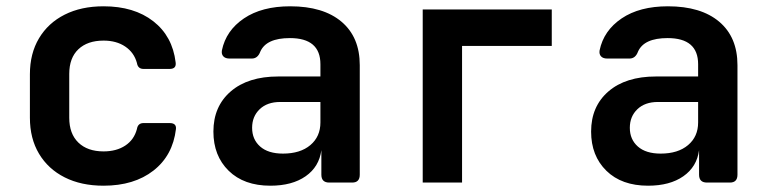

<svg xmlns="http://www.w3.org/2000/svg" viewBox="-20 -580 2440 610"><path d="M309 10Q238 10 185.5 -16.5Q133 -43 104 -91.5Q75 -140 75 -206V-344Q75 -410 104 -458.5Q133 -507 185.5 -533.5Q238 -560 309 -560Q406 -560 467 -512.5Q528 -465 538 -382Q541 -361 519 -361H436Q418 -361 415 -380Q406 -413 378 -432Q350 -451 309 -451Q258 -451 229 -423.5Q200 -396 200 -345V-206Q200 -155 229 -127Q258 -99 309 -99Q350 -99 378 -117.5Q406 -136 415 -170Q418 -189 436 -189H519Q541 -189 539 -170Q529 -86 467.5 -38Q406 10 309 10Z M839 10Q755 10 706.5 -37.5Q658 -85 658 -162Q658 -242 713 -289.5Q768 -337 864 -337H998V-376Q998 -459 901 -459Q826 -459 807 -416Q799 -394 780 -394H709Q696 -394 689.5 -401Q683 -408 685 -420Q698 -483 755 -521.5Q812 -560 902 -560Q1007 -560 1065 -511Q1123 -462 1123 -373V-25Q1123 0 1099 0H1026Q1001 0 1001 -25V-103Q994 -50 951 -20Q908 10 839 10ZM879 -92Q934 -92 966 -119Q998 -146 998 -191V-256H870Q829 -256 805 -233Q781 -210 781 -174Q781 -137 806.5 -114.5Q832 -92 879 -92Z M1323 0V-550H1733V-434H1448V0Z M2039 10Q1955 10 1906.5 -37.5Q1858 -85 1858 -162Q1858 -242 1913 -289.5Q1968 -337 2064 -337H2198V-376Q2198 -459 2101 -459Q2026 -459 2007 -416Q1999 -394 1980 -394H1909Q1896 -394 1889.5 -401Q1883 -408 1885 -420Q1898 -483 1955 -521.5Q2012 -560 2102 -560Q2207 -560 2265 -511Q2323 -462 2323 -373V-25Q2323 0 2299 0H2226Q2201 0 2201 -25V-103Q2194 -50 2151 -20Q2108 10 2039 10ZM2079 -92Q2134 -92 2166 -119Q2198 -146 2198 -191V-256H2070Q2029 -256 2005 -233Q1981 -210 1981 -174Q1981 -137 2006.5 -114.5Q2032 -92 2079 -92Z"/></svg>

Font: Pitagon Sans Mono
Style: Bold
Weight: 700
Monospace: yes
Designer: Travis Tran
Foundry: Pitagon
Version: Version 1.001; ttfautohint (v1.8.4.7-5d5b);gftools[0.9.26]